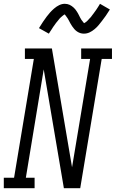

<svg xmlns="http://www.w3.org/2000/svg" viewBox="-50 -990 609 1010"><path d="M-30 0V-55H24L128 -680H81V-735H223L329 -110L424 -680H377V-735H539V-680H485L372 0H286L180 -625L86 -55H132V0ZM391 -813Q381 -813 372 -816Q363 -819 355 -824.5Q347 -830 341 -837Q335 -844 329.5 -852Q324 -860 320 -867.5Q316 -875 311 -884.5Q306 -894 300.5 -901Q295 -908 291 -914Q289 -914 285.5 -911.5Q282 -909 279 -906.5Q276 -904 272 -900.5Q268 -897 266 -895Q264 -893 262 -890.5Q260 -888 258 -885.5Q256 -883 254 -880.5Q252 -878 249.5 -875Q247 -872 244.5 -869Q242 -866 240 -862.5Q238 -859 235 -855.5Q232 -852 229.5 -848Q227 -844 224.5 -840Q222 -836 219 -831.5Q216 -827 213 -822.5Q210 -818 207 -813L155 -842Q166 -860 176 -875Q186 -890 195.5 -902.5Q205 -915 213.5 -924.5Q222 -934 234.5 -945Q247 -956 261.5 -963Q276 -970 291 -970Q298 -970 304.5 -968.5Q311 -967 316.5 -964.5Q322 -962 327.5 -958Q333 -954 337.5 -950Q342 -946 346 -941Q350 -936 353.5 -930.5Q357 -925 360 -920Q363 -915 365.5 -909.5Q368 -904 371.5 -897.5Q375 -891 378.5 -885.5Q382 -880 385.5 -876.5Q389 -873 392 -868Q394 -869 397.5 -871Q401 -873 404 -875.5Q407 -878 411 -882Q415 -886 416.5 -888Q418 -890 420 -892Q422 -894 424.5 -896.5Q427 -899 429 -901.5Q431 -904 433 -907Q435 -910 437.5 -913Q440 -916 442.5 -919.5Q445 -923 447.5 -926.5Q450 -930 453 -934Q456 -938 458.5 -942Q461 -946 464 -950.5Q467 -955 470 -960Q473 -965 476 -970L528 -940Q517 -922 506.5 -907Q496 -892 486.5 -880Q477 -868 469 -858Q461 -848 448 -837Q435 -826 421 -819.5Q407 -813 391 -813Z"/></svg>

Font: Iosevka Slab Light Oblique
Style: Regular
Weight: 300
Italic angle: -9°
Monospace: yes
Designer: Belleve Invis
Foundry: Belleve Invis
Version: Version 11.1.1; ttfautohint (v1.8.3)